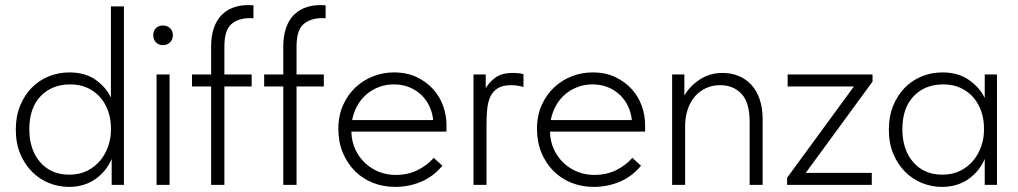

<svg xmlns="http://www.w3.org/2000/svg" viewBox="-20 -725 3994 753"><path d="M250 8Q210 8 172.5 -7Q135 -22 106 -51Q77 -80 59.5 -121.5Q42 -163 42 -217Q42 -269 59 -310.5Q76 -352 104.5 -381Q133 -410 171 -425.5Q209 -441 252 -441Q314 -441 355 -412Q396 -383 415 -342V-700H466V0H418V-102Q398 -54 354.5 -23Q311 8 250 8ZM252 -40Q292 -40 322.5 -55.5Q353 -71 373.5 -96Q394 -121 404.5 -152Q415 -183 415 -213V-224Q415 -256 405 -286.5Q395 -317 375 -341Q355 -365 325 -379.5Q295 -394 255 -394Q184 -394 139.5 -348Q95 -302 95 -218Q95 -138 137.5 -89Q180 -40 252 -40Z M594 -433H645V0H594ZM619 -548Q602 -548 591.5 -559Q581 -570 581 -587Q581 -604 591.5 -614.5Q602 -625 619 -625Q636 -625 647 -614.5Q658 -604 658 -587Q658 -570 647 -559Q636 -548 619 -548Z M733 -433H808V-542Q808 -585 819 -616Q830 -647 849.5 -666.5Q869 -686 895.5 -695.5Q922 -705 952 -705Q962 -705 966 -704.5Q970 -704 974 -704V-653Q969 -654 967.5 -654Q966 -654 962 -654Q915 -654 887.5 -630.5Q860 -607 860 -542V-433H967V-386H860V0H808V-386H733Z M1016 -433H1091V-542Q1091 -585 1102 -616Q1113 -647 1132.5 -666.5Q1152 -686 1178.5 -695.5Q1205 -705 1235 -705Q1245 -705 1249 -704.5Q1253 -704 1257 -704V-653Q1252 -654 1250.5 -654Q1249 -654 1245 -654Q1198 -654 1170.5 -630.5Q1143 -607 1143 -542V-433H1250V-386H1143V0H1091V-386H1016Z M1530 8Q1483 8 1442.5 -8Q1402 -24 1372 -54Q1342 -84 1324.5 -126Q1307 -168 1307 -220Q1307 -272 1325.5 -313Q1344 -354 1374.5 -382.5Q1405 -411 1444 -426Q1483 -441 1525 -441Q1576 -441 1614.5 -422.5Q1653 -404 1679 -375Q1705 -346 1718 -309.5Q1731 -273 1731 -236V-209H1358Q1359 -170 1373.5 -139Q1388 -108 1412 -85.5Q1436 -63 1466.5 -51Q1497 -39 1532 -39Q1579 -39 1617 -57.5Q1655 -76 1681 -106L1715 -75Q1679 -32 1631 -12Q1583 8 1530 8ZM1524 -394Q1494 -394 1467 -384Q1440 -374 1418 -355.5Q1396 -337 1381.5 -311Q1367 -285 1361 -254H1679Q1676 -283 1664 -308.5Q1652 -334 1632 -353Q1612 -372 1585 -383Q1558 -394 1524 -394Z M1991 -439Q2002 -439 2012.5 -438Q2023 -437 2033 -434V-384Q2022 -387 2010 -389Q1998 -391 1985 -391Q1951 -391 1931.5 -378.5Q1912 -366 1902.5 -344.5Q1893 -323 1890.5 -294.5Q1888 -266 1888 -235V0H1837V-433H1885V-379Q1897 -401 1922 -420Q1947 -439 1991 -439Z M2309 8Q2262 8 2221.5 -8Q2181 -24 2151 -54Q2121 -84 2103.5 -126Q2086 -168 2086 -220Q2086 -272 2104.5 -313Q2123 -354 2153.5 -382.5Q2184 -411 2223 -426Q2262 -441 2304 -441Q2355 -441 2393.5 -422.5Q2432 -404 2458 -375Q2484 -346 2497 -309.5Q2510 -273 2510 -236V-209H2137Q2138 -170 2152.5 -139Q2167 -108 2191 -85.5Q2215 -63 2245.5 -51Q2276 -39 2311 -39Q2358 -39 2396 -57.5Q2434 -76 2460 -106L2494 -75Q2458 -32 2410 -12Q2362 8 2309 8ZM2303 -394Q2273 -394 2246 -384Q2219 -374 2197 -355.5Q2175 -337 2160.5 -311Q2146 -285 2140 -254H2458Q2455 -283 2443 -308.5Q2431 -334 2411 -353Q2391 -372 2364 -383Q2337 -394 2303 -394Z M2920 -247Q2920 -323 2888 -357Q2856 -391 2804 -391Q2774 -391 2749 -379.5Q2724 -368 2706 -347.5Q2688 -327 2678 -298.5Q2668 -270 2667 -237V0H2616V-433H2664V-350Q2684 -386 2723.5 -412.5Q2763 -439 2814 -439Q2848 -439 2877 -427Q2906 -415 2927 -392Q2948 -369 2959.5 -335Q2971 -301 2971 -257V0H2920V-247Z M3067 -28 3329 -386H3069V-433H3402V-405L3140 -47H3399V0H3067Z M3674 8Q3634 8 3596.5 -7Q3559 -22 3530 -51Q3501 -80 3483.5 -121.5Q3466 -163 3466 -217Q3466 -269 3483 -310.5Q3500 -352 3528.5 -381Q3557 -410 3595 -425.5Q3633 -441 3676 -441Q3738 -441 3780 -411.5Q3822 -382 3842 -341V-433H3890V0H3842V-102Q3822 -54 3778.5 -23Q3735 8 3674 8ZM3676 -40Q3716 -40 3746.5 -55.5Q3777 -71 3797.5 -96Q3818 -121 3828.5 -152Q3839 -183 3839 -213V-224Q3839 -256 3829 -286.5Q3819 -317 3799 -341Q3779 -365 3749 -379.5Q3719 -394 3679 -394Q3608 -394 3563.5 -348Q3519 -302 3519 -218Q3519 -138 3561.5 -89Q3604 -40 3676 -40Z"/></svg>

Font: Tilda Sans Light
Style: Regular
Weight: 300
Designer: ParaType Ltd
Foundry: ParaType Ltd
Version: Version 1.009